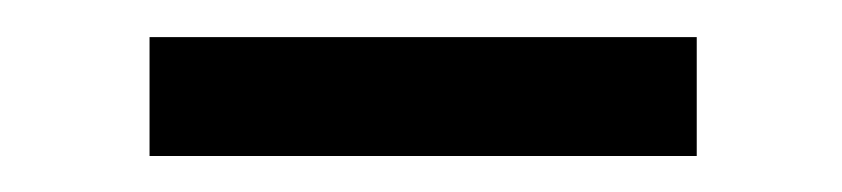

<svg xmlns="http://www.w3.org/2000/svg" viewBox="-20 -731 456 104"><path d="M357.4 -646.5H61V-710.9H357.4Z"/></svg>

Font: Franco
Style: Regular
Weight: 400
Designer: Google
Version: Version 1.200311; 2013